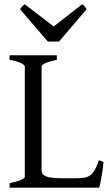

<svg xmlns="http://www.w3.org/2000/svg" viewBox="-20 -872 516 892"><path d="M460.9 -119.1Q457 -76.7 450.9 -45.4Q444.8 -14.2 440.9 0H24.4V-21Q57.6 -27.8 76.4 -35.9Q95.2 -43.9 95.2 -50.8V-564Q95.2 -569.8 77.4 -578.6Q59.6 -587.4 24.4 -594.2V-615.2H244.1V-594.2Q210.9 -587.4 192.1 -579.1Q173.3 -570.8 173.3 -564V-80.1Q173.3 -71.3 177.5 -64.7Q181.6 -58.1 191.9 -53.5Q202.1 -48.8 219.7 -46.4Q237.3 -43.9 264.2 -43.9H334Q356.4 -43.9 371.8 -46.4Q387.2 -48.8 398.9 -57.4Q410.6 -65.9 420.2 -82.5Q429.7 -99.1 439.9 -127.9ZM254.4 -679.2H202.1L73.2 -829.1Q76.7 -834 79.1 -837.4Q81.5 -840.8 83.7 -843.3Q85.9 -845.7 88.6 -847.7Q91.3 -849.6 95.2 -852.1L229.5 -749L361.3 -852.1Q369.6 -847.7 373 -843.3Q376.5 -838.9 382.3 -829.1Z"/></svg>

Font: Gentium Plus Afr
Style: Regular
Weight: 400
Designer: J. Victor Gaultney, Annie Olsen, Iska Routamaa, Becca Hirsbrunner
Foundry: SIL International
Version: Version 5.000